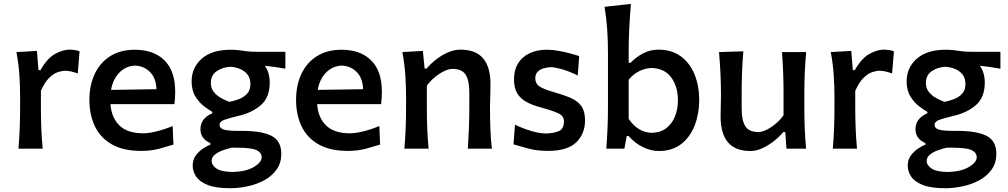

<svg xmlns="http://www.w3.org/2000/svg" viewBox="-20 -765 5188 988"><path d="M75 0Q79.5 -54.5 81.5 -105.2Q83.5 -156 83.5 -218V-268Q83.5 -323.5 79.5 -381.2Q75.5 -439 64.5 -497L170 -503L178 -404H188Q223.5 -466 263.8 -487.8Q304 -509.5 336 -509.5Q349 -509.5 363 -507.8Q377 -506 389.5 -501L380 -387Q364 -393 346.8 -397Q329.5 -401 317 -401Q300 -401 278.2 -394Q256.5 -387 233.5 -364.8Q210.5 -342.5 190.5 -298V-212.5Q190.5 -155 192.5 -104.8Q194.5 -54.5 199.5 0Z M706 11.5Q614.5 11.5 555.5 -22.2Q496.5 -56 468.2 -115.2Q440 -174.5 440 -251Q440 -326.5 467.5 -384.8Q495 -443 547.2 -476Q599.5 -509 674 -509Q771 -509 826.2 -454.5Q881.5 -400 881.5 -293.5Q881.5 -255.5 877.5 -229H548.5Q553.5 -159 595 -119Q636.5 -79 717.5 -79Q746.5 -79 788 -89.5Q829.5 -100 868.5 -116.5L872.5 -21Q842.5 -11.5 800.5 0Q758.5 11.5 706 11.5ZM675 -427.5Q626.5 -425 593.8 -391Q561 -357 551.5 -302.5L785 -306Q783 -363 752.2 -394.2Q721.5 -425.5 675 -427.5Z M1164.5 203.5Q1090 203.5 1048 186.5Q1006 169.5 988.8 142.8Q971.5 116 971.5 87.5Q971.5 56 988.5 33.8Q1005.5 11.5 1027 -2Q1048.5 -15.5 1062.5 -20.5V-29Q1054.5 -31.5 1042.2 -39.8Q1030 -48 1020.8 -63.2Q1011.5 -78.5 1011.5 -101.5Q1011.5 -127 1026.2 -147.8Q1041 -168.5 1072.5 -182V-189.5Q1056 -198.5 1030.8 -217.5Q1005.5 -236.5 985.8 -268Q966 -299.5 966 -346Q966 -417.5 1018.5 -463.2Q1071 -509 1166.5 -509Q1192 -509 1211 -506.5Q1230 -504 1250.2 -501.2Q1270.5 -498.5 1300.5 -498.5H1448.5V-411.5Q1421.5 -416.5 1395.2 -420.2Q1369 -424 1343 -426.5Q1368 -391 1368 -339.5Q1368 -264 1322.5 -224.2Q1277 -184.5 1206 -168.5Q1157.5 -157 1133.8 -148.2Q1110 -139.5 1110 -122.5Q1110 -104.5 1132.5 -98Q1155 -91.5 1206 -91.5H1227Q1327.5 -91.5 1377.5 -65.8Q1427.5 -40 1427.5 27Q1427.5 73 1404 106.5Q1380.5 140 1341.8 161.5Q1303 183 1256.5 193.2Q1210 203.5 1164.5 203.5ZM1160.5 -241Q1182.5 -245 1207.8 -254.2Q1233 -263.5 1250.8 -282Q1268.5 -300.5 1268.5 -331.5Q1268.5 -363 1253.2 -382Q1238 -401 1214.2 -410.5Q1190.5 -420 1165.5 -421.5Q1126 -419.5 1095.5 -399Q1065 -378.5 1065 -337.5Q1065 -310.5 1080.5 -291.5Q1096 -272.5 1118.2 -260.2Q1140.5 -248 1160.5 -241ZM1180.5 120Q1248 117.5 1287.2 93.8Q1326.5 70 1326.5 44.5Q1326.5 20 1300 7.5Q1273.5 -5 1198.5 -5H1172.5Q1152 -0.5 1127.8 8Q1103.5 16.5 1086.2 30.2Q1069 44 1069 63Q1069 85 1094 102.2Q1119 119.5 1180.5 120Z M1769.5 11.5Q1678 11.5 1619 -22.2Q1560 -56 1531.8 -115.2Q1503.5 -174.5 1503.5 -251Q1503.5 -326.5 1531 -384.8Q1558.5 -443 1610.8 -476Q1663 -509 1737.5 -509Q1834.5 -509 1889.8 -454.5Q1945 -400 1945 -293.5Q1945 -255.5 1941 -229H1612Q1617 -159 1658.5 -119Q1700 -79 1781 -79Q1810 -79 1851.5 -89.5Q1893 -100 1932 -116.5L1936 -21Q1906 -11.5 1864 0Q1822 11.5 1769.5 11.5ZM1738.5 -427.5Q1690 -425 1657.2 -391Q1624.5 -357 1615 -302.5L1848.5 -306Q1846.5 -363 1815.8 -394.2Q1785 -425.5 1738.5 -427.5Z M2061 0Q2065.5 -54.5 2067.5 -105.2Q2069.5 -156 2069.5 -218V-268Q2069.5 -323.5 2065.5 -381.2Q2061.5 -439 2050.5 -497L2156 -503L2165 -412.5H2175.5Q2195 -436 2223.2 -458.2Q2251.5 -480.5 2284 -495Q2316.5 -509.5 2349.5 -509.5Q2428.5 -509.5 2466.2 -464.5Q2504 -419.5 2504 -332Q2504 -299.5 2502.8 -270.2Q2501.5 -241 2501.5 -218Q2501.5 -156 2503.2 -105.2Q2505 -54.5 2511 0H2387.5Q2391 -54.5 2393 -104.8Q2395 -155 2395 -212.5V-291Q2395 -350.5 2376.2 -380.5Q2357.5 -410.5 2308 -410.5Q2289.5 -410.5 2265.2 -398.8Q2241 -387 2217.2 -367.5Q2193.5 -348 2176.5 -324V-212.5Q2176.5 -155 2178.5 -104.8Q2180.5 -54.5 2185.5 0Z M2799 11.5Q2742 11.5 2697.5 -1Q2653 -13.5 2622.5 -22L2630 -123.5Q2671 -103.5 2714.2 -90.8Q2757.5 -78 2792 -78Q2828.5 -79.5 2855.2 -90.2Q2882 -101 2882 -141Q2882 -167 2855.8 -180.5Q2829.5 -194 2762 -212.5Q2720.5 -223.5 2689.8 -240Q2659 -256.5 2642 -284Q2625 -311.5 2625 -356.5Q2625 -428.5 2671.2 -468.8Q2717.5 -509 2794.5 -509Q2822.5 -509 2853.5 -503.5Q2884.5 -498 2912.8 -490.5Q2941 -483 2960.5 -476.5L2953 -376.5Q2907.5 -399 2870 -409.2Q2832.5 -419.5 2813.5 -419.5Q2795.5 -418.5 2777.2 -413.2Q2759 -408 2746.8 -395.8Q2734.5 -383.5 2734.5 -362Q2734.5 -336.5 2753.8 -321.8Q2773 -307 2833.5 -290Q2884 -275.5 2919.2 -259.8Q2954.5 -244 2972.5 -217.8Q2990.5 -191.5 2990.5 -145.5Q2990.5 -76.5 2945.2 -32.5Q2900 11.5 2799 11.5Z M3370 12Q3330.5 12 3289.8 -7.2Q3249 -26.5 3214 -65.5H3205L3193 0H3100Q3104 -54.5 3106.2 -105.2Q3108.5 -156 3108.5 -218V-493.5Q3108.5 -555.5 3104.5 -614.2Q3100.5 -673 3091 -730L3226.5 -745Q3221.5 -685 3218.2 -622.8Q3215 -560.5 3215 -493.5V-442H3225Q3251.5 -470 3288 -489.8Q3324.5 -509.5 3368.5 -509.5Q3436 -509.5 3482.8 -475.5Q3529.5 -441.5 3553.8 -382.5Q3578 -323.5 3578 -250Q3578 -180.5 3555.2 -120.8Q3532.5 -61 3486.2 -24.5Q3440 12 3370 12ZM3334 -81.5Q3380.5 -83 3410.2 -106.8Q3440 -130.5 3454.2 -168Q3468.5 -205.5 3468.5 -249Q3468.5 -317.5 3435 -365.2Q3401.5 -413 3332.5 -415Q3303 -414.5 3271.5 -399.8Q3240 -385 3215 -355V-153Q3263.5 -83 3334 -81.5Z M3842 12Q3763 12 3725.5 -33.2Q3688 -78.5 3688 -166Q3688 -198.5 3689 -222.8Q3690 -247 3690 -272Q3690 -338.5 3687.2 -390.8Q3684.5 -443 3680 -497L3805 -501Q3800.5 -446.5 3798.5 -394Q3796.5 -341.5 3796.5 -284V-205Q3796.5 -145.5 3815.2 -115.5Q3834 -85.5 3883 -85.5Q3900.5 -85.5 3924.2 -97Q3948 -108.5 3971.5 -128.2Q3995 -148 4012 -172V-284Q4012 -341.5 4010 -392.2Q4008 -443 4004 -497H4128.5Q4123.5 -443 4121.2 -390.8Q4119 -338.5 4119 -272V-218Q4119 -156 4121 -105.2Q4123 -54.5 4128 0H4027L4021 -85.5H4011Q3991.5 -62 3963.5 -39.8Q3935.5 -17.5 3904 -2.8Q3872.5 12 3842 12Z M4265.5 0Q4270 -54.5 4272 -105.2Q4274 -156 4274 -218V-268Q4274 -323.5 4270 -381.2Q4266 -439 4255 -497L4360.5 -503L4368.5 -404H4378.5Q4414 -466 4454.2 -487.8Q4494.5 -509.5 4526.5 -509.5Q4539.5 -509.5 4553.5 -507.8Q4567.5 -506 4580 -501L4570.5 -387Q4554.5 -393 4537.2 -397Q4520 -401 4507.5 -401Q4490.5 -401 4468.8 -394Q4447 -387 4424 -364.8Q4401 -342.5 4381 -298V-212.5Q4381 -155 4383 -104.8Q4385 -54.5 4390 0Z M4844 203.5Q4769.5 203.5 4727.5 186.5Q4685.5 169.5 4668.2 142.8Q4651 116 4651 87.5Q4651 56 4668 33.8Q4685 11.5 4706.5 -2Q4728 -15.5 4742 -20.5V-29Q4734 -31.5 4721.8 -39.8Q4709.5 -48 4700.2 -63.2Q4691 -78.5 4691 -101.5Q4691 -127 4705.8 -147.8Q4720.5 -168.5 4752 -182V-189.5Q4735.5 -198.5 4710.2 -217.5Q4685 -236.5 4665.2 -268Q4645.5 -299.5 4645.5 -346Q4645.5 -417.5 4698 -463.2Q4750.5 -509 4846 -509Q4871.5 -509 4890.5 -506.5Q4909.5 -504 4929.8 -501.2Q4950 -498.5 4980 -498.5H5128V-411.5Q5101 -416.5 5074.8 -420.2Q5048.5 -424 5022.5 -426.5Q5047.5 -391 5047.5 -339.5Q5047.5 -264 5002 -224.2Q4956.5 -184.5 4885.5 -168.5Q4837 -157 4813.2 -148.2Q4789.5 -139.5 4789.5 -122.5Q4789.5 -104.5 4812 -98Q4834.5 -91.5 4885.5 -91.5H4906.5Q5007 -91.5 5057 -65.8Q5107 -40 5107 27Q5107 73 5083.5 106.5Q5060 140 5021.2 161.5Q4982.5 183 4936 193.2Q4889.5 203.5 4844 203.5ZM4840 -241Q4862 -245 4887.2 -254.2Q4912.5 -263.5 4930.2 -282Q4948 -300.5 4948 -331.5Q4948 -363 4932.8 -382Q4917.5 -401 4893.8 -410.5Q4870 -420 4845 -421.5Q4805.5 -419.5 4775 -399Q4744.5 -378.5 4744.5 -337.5Q4744.5 -310.5 4760 -291.5Q4775.5 -272.5 4797.8 -260.2Q4820 -248 4840 -241ZM4860 120Q4927.5 117.5 4966.8 93.8Q5006 70 5006 44.5Q5006 20 4979.5 7.5Q4953 -5 4878 -5H4852Q4831.5 -0.5 4807.2 8Q4783 16.5 4765.8 30.2Q4748.5 44 4748.5 63Q4748.5 85 4773.5 102.2Q4798.5 119.5 4860 120Z"/></svg>

Font: Commissioner Flair Medium
Style: Regular
Weight: 500
Designer: Kostas Bartsokas
Foundry: Kostas Bartsokas
Version: Version 1.000; ttfautohint (v1.8.3)